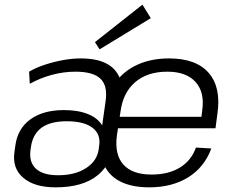

<svg xmlns="http://www.w3.org/2000/svg" viewBox="-20 -798 1018 825"><path d="M219 7Q128 7 80 -34Q32 -75 42 -144L46 -173Q56 -246 111 -285.5Q166 -325 255 -325Q315 -325 357.5 -308Q400 -291 419 -259L434 -365Q443 -430 411.5 -460Q380 -490 304 -490Q254 -490 203.5 -476.5Q153 -463 108 -438L105 -490Q134 -507 171.5 -519.5Q209 -532 249.5 -539.5Q290 -547 326 -547Q393 -547 434.5 -526.5Q476 -506 493.5 -465Q511 -424 502 -364L480 -210Q465 -99 401 -46Q337 7 219 7ZM230 -45Q302 -45 349.5 -75.5Q397 -106 404 -156L406 -171Q414 -221 377.5 -249Q341 -277 267 -277Q197 -277 159 -249.5Q121 -222 113 -167L111 -153Q104 -101 134.5 -73Q165 -45 230 -45ZM621 7Q545 7 495 -19Q445 -45 424.5 -96.5Q404 -148 414 -221L428 -319Q439 -391 475 -442Q511 -493 570.5 -520Q630 -547 706 -547Q823 -547 877 -484.5Q931 -422 914 -308L906 -247H474L481 -296H857L843 -276L849 -324Q860 -402 820 -446Q780 -490 699 -490Q614 -490 561.5 -445.5Q509 -401 498 -320L482 -214Q472 -133 510.5 -90.5Q549 -48 631 -48Q704 -48 753 -78Q802 -108 822 -164L888 -160Q858 -79 788.5 -36Q719 7 621 7ZM628 -720 408 -586 388 -617 592 -778Z"/></svg>

Font: Pathway Extreme 28pt Light
Style: Italic
Weight: 300
Italic angle: -8°
Designer: Eduardo Rodriguez Tunni
Foundry: Eduardo Rodriguez Tunni
Version: Version 1.001;gftools[0.9.26]